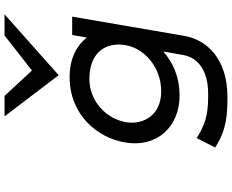

<svg xmlns="http://www.w3.org/2000/svg" viewBox="-106 -696 999 826"><g transform="rotate(-90 393.0 -282.5)"><path d="M483 -529 745 -762H654L503 -644L394 -762H306ZM281 -240C295 -323 370 -397 467 -397C576 -397 628 -331 612 -240C599 -164 521 -88 413 -88C312 -88 268 -164 281 -240ZM194 -245C169 -103 265 -9 394 -9C477 -9 538 -38 585 -79L570 6C558 75 497 114 403 114C340 114 287 112 218 68L213 64L172 144L175 146C248 193 314 197 389 197C553 197 635 109 652 12L735 -471H656L645 -408C614 -448 559 -482 475 -482C313 -482 214 -363 194 -245Z"/></g></svg>

Font: Charger Monospace
Style: Regular
Weight: 400
Designer: Jasper
Foundry: Cannot Into Space Fonts
Version: Version 0.980